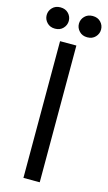

<svg xmlns="http://www.w3.org/2000/svg" viewBox="-174 -1006 596 1055"><g transform="rotate(15 124.0 -479.0)"><path d="M77.1 0V-777.8H169.9V0ZM215.3 -836.9Q187 -836.9 169.7 -855.2Q152.3 -873.5 152.3 -897.5Q152.3 -921.9 169.7 -939.9Q187 -958 215.3 -958Q244.1 -958 261.2 -939.9Q278.3 -921.9 278.3 -897.5Q278.3 -873.5 261.2 -855.2Q244.1 -836.9 215.3 -836.9ZM31.7 -836.9Q3.4 -836.9 -13.9 -855.2Q-31.2 -873.5 -31.2 -897.5Q-31.2 -921.9 -13.9 -939.9Q3.4 -958 31.7 -958Q60.5 -958 77.6 -939.9Q94.7 -921.9 94.7 -897.5Q94.7 -873.5 77.6 -855.2Q60.5 -836.9 31.7 -836.9Z"/></g></svg>

Font: Voltaire
Style: Regular
Weight: 400
Designer: Yvonne Schüttler, Eben Sorkin, Emma Marichal
Foundry: Sorkin Type Co.
Version: Version 1.010; ttfautohint (v1.8.4.7-5d5b)